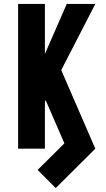

<svg xmlns="http://www.w3.org/2000/svg" viewBox="-20 -755 540 975"><path d="M263 200 171 108 307 -27 212 -246 208 -239V0H72V-735H208V-481L319 -735H464L291 -399L464 0Z"/></svg>

Font: Iosevka SS04 Heavy
Style: Regular
Weight: 900
Monospace: yes
Designer: Belleve Invis
Foundry: Belleve Invis
Version: Version 19.0.0; ttfautohint (v1.8.4)